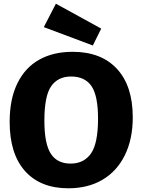

<svg xmlns="http://www.w3.org/2000/svg" viewBox="-20 -1000 766 1034"><path d="M32 -344Q32 -466 73.5 -551Q115 -636 191 -678.5Q267 -721 371 -721Q525 -721 610 -629Q695 -537 695 -368Q695 -251 652.5 -164.5Q610 -78 532 -32Q454 14 348 14Q198 14 115 -78.5Q32 -171 32 -344ZM508 -361Q508 -485 472.5 -536.5Q437 -588 363 -588Q292 -588 255.5 -535.5Q219 -483 219 -350Q219 -226 253.5 -172.5Q288 -119 360 -119Q432 -119 470 -173.5Q508 -228 508 -361ZM525 -846 480 -755 216 -854 281 -980Z"/></svg>

Font: Bitter Pro ExtraBold
Style: Regular
Weight: 800
Designer: Sol Matas, and Bitter project Authors
Foundry: Sol Matas
Version: Version 1.010